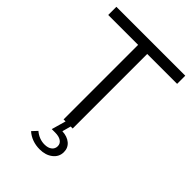

<svg xmlns="http://www.w3.org/2000/svg" viewBox="-266 -811 1149 1149"><g transform="rotate(45 308.5 -236.0)"><path d="M17 -631V-700H600V-631H347V0H330L315 55Q358 57 384 79Q410 101 410 137Q410 177 377.5 202.5Q345 228 295 228Q262 228 233 217.5Q204 207 182 187L212 155Q231 171 252 179Q273 187 295 187Q325 187 342 173.5Q359 160 359 138Q359 116 340.5 103.5Q322 91 290 91H261L287 0H270V-631Z"/></g></svg>

Font: Red Hat Display
Style: Regular
Weight: 400
Designer: Pentagram / MCKL
Foundry: Pentagram / MCKL
Version: Version 1.003; Red Hat Display